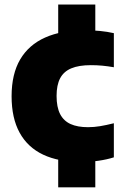

<svg xmlns="http://www.w3.org/2000/svg" viewBox="-20 -688 539 828"><path d="M330 10.5Q233 10.5 166.2 -21Q99.5 -52.5 64.8 -115.5Q30 -178.5 30 -273Q30 -369 67.2 -432Q104.5 -495 174.8 -526.2Q245 -557.5 345 -557.5Q380 -557.5 411.2 -554.5Q442.5 -551.5 471 -545V-398Q445 -402.5 421 -404.8Q397 -407 371.5 -407Q320 -407 287.2 -393.2Q254.5 -379.5 239.2 -350.2Q224 -321 224 -274.5Q224 -226 239.2 -196.2Q254.5 -166.5 284.5 -153Q314.5 -139.5 359.5 -139.5Q385.5 -139.5 411.2 -143.8Q437 -148 471 -156.5V-9.5Q441.5 0 405 5.2Q368.5 10.5 330 10.5ZM231 120V-26H391V120ZM231 -522.5V-668.5H391V-522.5Z"/></svg>

Font: Encode Sans SC Condensed Thin ExtraBold
Style: Regular
Weight: 800
Version: Version 3.002